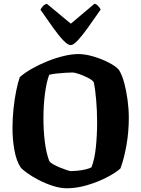

<svg xmlns="http://www.w3.org/2000/svg" viewBox="-20 -1010 758 1030"><path d="M339 0Q303 0 263 -13Q223 -26 187.5 -44.5Q152 -63 125.5 -82Q99 -101 90 -113Q68 -147 57.5 -203.5Q47 -260 47 -323Q47 -375 52.5 -427Q58 -479 67 -523Q76 -567 86 -596Q113 -620 152 -642Q191 -664 234.5 -681.5Q278 -699 321.5 -709.5Q365 -720 401 -720Q437 -720 481 -707Q525 -694 563 -674.5Q601 -655 618 -635Q635 -608 646.5 -565Q658 -522 664.5 -473Q671 -424 671 -377Q671 -303 658.5 -231.5Q646 -160 626 -106Q599 -82 551 -57.5Q503 -33 447 -16.5Q391 0 339 0ZM361 -92Q373 -92 394.5 -94Q416 -96 438 -101Q460 -106 471 -113Q488 -157 494.5 -222Q501 -287 501 -354Q501 -414 496 -473Q491 -532 483 -569Q476 -580 453 -592Q430 -604 405.5 -612.5Q381 -621 368 -621Q353 -621 329.5 -619.5Q306 -618 283 -615.5Q260 -613 244 -609Q229 -569 221 -506.5Q213 -444 213 -375Q213 -309 220.5 -249Q228 -189 244 -147Q249 -138 265.5 -128.5Q282 -119 302 -111Q322 -103 338.5 -97.5Q355 -92 361 -92ZM359 -768Q344 -768 319.5 -793.5Q295 -819 264 -862.5Q233 -906 197 -958Q201 -966 209.5 -976Q218 -986 231 -990L360 -883L487 -990Q499 -987 507.5 -977Q516 -967 520 -959Q484 -907 453 -863.5Q422 -820 398 -794Q374 -768 359 -768Z"/></svg>

Font: Texturina 72pt Black
Style: Regular
Weight: 900
Designer: Guillermo Torres Carreño
Foundry: Omnibus-Type
Version: Version 1.002; ttfautohint (v1.8.3)